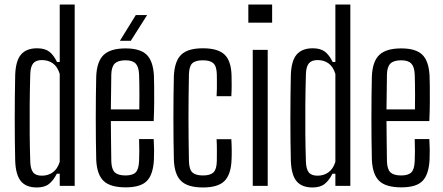

<svg xmlns="http://www.w3.org/2000/svg" viewBox="-20 -820 1956 847"><path d="M142.5 7Q95 7 72 -21Q49 -49 47 -112Q46 -155 45.5 -201.2Q45 -247.5 45 -295.5Q45 -343.5 45.5 -392Q46 -440.5 47 -488Q49 -552 72.8 -579.5Q96.5 -607 143.5 -607Q178 -607 197.2 -592.2Q216.5 -577.5 231.5 -546.5H243.5V-800H309.5V0H243.5V-53.5H230.5Q216 -24.5 196.5 -8.8Q177 7 142.5 7ZM164.5 -45Q192.5 -45 213 -59.8Q233.5 -74.5 243.5 -106V-494Q233.5 -526 213.2 -540.5Q193 -555 165 -555Q138.5 -555 126.5 -540.5Q114.5 -526 113.5 -492.5Q111.5 -424 111 -358Q110.5 -292 111 -229.5Q111.5 -167 113.5 -107.5Q114.5 -74.5 126 -59.8Q137.5 -45 164.5 -45Z M534.5 6.5Q466.5 6.5 437 -21.8Q407.5 -50 404.5 -115Q403.5 -155.5 403 -202.2Q402.5 -249 402.5 -298.5Q402.5 -348 403 -395.5Q403.5 -443 404.5 -484Q407.5 -550 437.8 -578.2Q468 -606.5 534 -606.5Q598 -606.5 626.8 -578.8Q655.5 -551 659 -486.5Q659.5 -471 660 -441Q660.5 -411 660.2 -371.2Q660 -331.5 658 -286H469Q469 -245 469.8 -201.5Q470.5 -158 471 -109Q472 -73 486.5 -59.5Q501 -46 533.5 -46Q565 -46 578.5 -59.5Q592 -73 593.5 -109Q594.5 -127.5 594.5 -152Q594.5 -176.5 593.5 -206.5H658Q659.5 -184 659.8 -159.2Q660 -134.5 659 -115Q655.5 -50 628 -21.8Q600.5 6.5 534.5 6.5ZM469 -337.5H594.5Q595 -369.5 595 -400.2Q595 -431 594.5 -455.5Q594 -480 593.5 -492.5Q592 -525.5 578.2 -539.8Q564.5 -554 534 -554Q501 -554 486.5 -539.8Q472 -525.5 471 -492.5Q470.5 -449.5 470 -411.8Q469.5 -374 469 -337.5ZM509 -640 579 -753.5H629L557 -640Z M935.5 -395.5Q936.5 -412.5 936.8 -430Q937 -447.5 936.8 -464Q936.5 -480.5 936.5 -492.5Q935.5 -528 921.2 -541Q907 -554 875 -554Q842.5 -554 828.5 -541Q814.5 -528 813.5 -492.5Q812.5 -439 812 -392.2Q811.5 -345.5 811.5 -300.5Q811.5 -255.5 812 -209Q812.5 -162.5 813.5 -109Q814.5 -72.5 828.8 -59.2Q843 -46 875.5 -46Q907.5 -46 921.5 -59.2Q935.5 -72.5 936.5 -109Q936.5 -128.5 936.8 -152.5Q937 -176.5 935.5 -206H1000.5Q1002 -183.5 1002.2 -159Q1002.5 -134.5 1001.5 -115Q999 -50 970.2 -21.5Q941.5 7 875.5 7Q808.5 7 779 -21.5Q749.5 -50 747 -115Q746 -155.5 745.5 -202.5Q745 -249.5 745 -298.8Q745 -348 745.5 -395.5Q746 -443 747 -484Q750 -550 779.2 -578.5Q808.5 -607 875 -607Q941.5 -607 970.8 -579Q1000 -551 1001.5 -486Q1002 -466.5 1002 -442.5Q1002 -418.5 1000.5 -395.5Z M1075.5 -720V-800H1180.5V-720ZM1095 0V-600H1161V0Z M1358.5 7Q1311 7 1288 -21Q1265 -49 1263 -112Q1262 -155 1261.5 -201.2Q1261 -247.5 1261 -295.5Q1261 -343.5 1261.5 -392Q1262 -440.5 1263 -488Q1265 -552 1288.8 -579.5Q1312.5 -607 1359.5 -607Q1394 -607 1413.2 -592.2Q1432.5 -577.5 1447.5 -546.5H1459.5V-800H1525.5V0H1459.5V-53.5H1446.5Q1432 -24.5 1412.5 -8.8Q1393 7 1358.5 7ZM1380.5 -45Q1408.5 -45 1429 -59.8Q1449.5 -74.5 1459.5 -106V-494Q1449.5 -526 1429.2 -540.5Q1409 -555 1381 -555Q1354.5 -555 1342.5 -540.5Q1330.5 -526 1329.5 -492.5Q1327.5 -424 1327 -358Q1326.5 -292 1327 -229.5Q1327.5 -167 1329.5 -107.5Q1330.5 -74.5 1342 -59.8Q1353.5 -45 1380.5 -45Z M1750.5 6.5Q1682.5 6.5 1653 -21.8Q1623.5 -50 1620.5 -115Q1619.5 -155.5 1619 -202.2Q1618.5 -249 1618.5 -298.5Q1618.5 -348 1619 -395.5Q1619.5 -443 1620.5 -484Q1623.5 -550 1653.8 -578.2Q1684 -606.5 1750 -606.5Q1814 -606.5 1842.8 -578.8Q1871.5 -551 1875 -486.5Q1875.5 -471 1876 -441Q1876.5 -411 1876.2 -371.2Q1876 -331.5 1874 -286H1685Q1685 -245 1685.8 -201.5Q1686.5 -158 1687 -109Q1688 -73 1702.5 -59.5Q1717 -46 1749.5 -46Q1781 -46 1794.5 -59.5Q1808 -73 1809.5 -109Q1810.5 -127.5 1810.5 -152Q1810.5 -176.5 1809.5 -206.5H1874Q1875.5 -184 1875.8 -159.2Q1876 -134.5 1875 -115Q1871.5 -50 1844 -21.8Q1816.5 6.5 1750.5 6.5ZM1685 -337.5H1810.5Q1811 -369.5 1811 -400.2Q1811 -431 1810.5 -455.5Q1810 -480 1809.5 -492.5Q1808 -525.5 1794.2 -539.8Q1780.5 -554 1750 -554Q1717 -554 1702.5 -539.8Q1688 -525.5 1687 -492.5Q1686.5 -449.5 1686 -411.8Q1685.5 -374 1685 -337.5Z"/></svg>

Font: Big Shoulders Display Thin
Style: Regular
Weight: 400
Version: Version 2.002